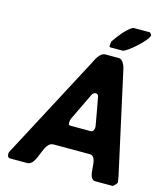

<svg xmlns="http://www.w3.org/2000/svg" viewBox="-129 -989 929 1085"><g transform="rotate(15 336.0 -446.5)"><path d="M17 -27C15 -15 19 0 33 0H133C193 0 189 -140 249 -140H462C522 -140 473 0 533 0H633C637 0 657 -21 657 -27C657 -29 652 -57 650 -67C631 -155 540 -565 521 -653C518 -669 504 -707 482 -707H402C369 -707 350 -662 339 -640C291 -549 66 -124 18 -33ZM304 -293C304 -296 308 -306 308 -307L385 -467C391 -478 398 -481 407 -481C419 -481 423 -470 424 -460C429 -436 449 -324 453 -300V-290C452 -282 447 -267 434 -267H314C300 -267 303 -285 304 -293ZM413 -773C413 -771 408 -753 417 -753H490C511 -753 618 -845 623 -877V-880C621 -884 613 -893 611 -893H518C516 -893 506 -889 504 -887C466 -859 443 -826 415 -787Z"/></g></svg>

Font: Asimov Print
Style: CIt
Weight: 500
Designer: Google
Version: Version 2.000980: 2014